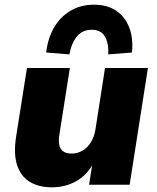

<svg xmlns="http://www.w3.org/2000/svg" viewBox="-20 -788 670 819"><path d="M201 11Q146 11 107.5 -12Q69 -35 53 -83.5Q37 -132 49 -207L95 -498H278L233 -212Q229 -187 233 -169Q237 -151 250 -142Q263 -133 285 -133Q311 -133 332 -145.5Q353 -158 367.5 -181Q382 -204 387 -235L428 -498H611L533 0H360L374 -90H377Q350 -40 304 -14.5Q258 11 201 11ZM276 -556 177 -564Q184 -625 210.5 -670.5Q237 -716 280.5 -742Q324 -768 381 -768Q438 -768 476 -742Q514 -716 531.5 -670Q549 -624 543 -564L442 -556Q444 -605 427 -633Q410 -661 371 -661Q332 -661 308.5 -633Q285 -605 276 -556Z"/></svg>

Font: Nunito Sans 10pt Black
Style: Italic
Weight: 900
Italic angle: -9°
Designer: Vernon Adams
Foundry: Vernon Adams
Version: Version 3.101;gftools[0.9.27]